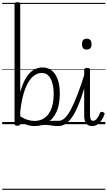

<svg xmlns="http://www.w3.org/2000/svg" viewBox="-20 -1136 983 1756"><path d="M513 17Q489 17 468.5 14Q448 11 427.5 8.5Q407 6 384.5 6.5Q362 7 336 13L351 -13Q380 -21 405 -25Q430 -29 450.5 -30.5Q471 -32 488 -31.5Q505 -31 519 -31Q528 -31 532 -23.5Q536 -16 534.5 -7Q533 2 527.5 9.5Q522 17 513 17ZM138 14Q125 14 119 9.5Q113 5 113 -4V-1097Q113 -1107 119.5 -1111.5Q126 -1116 140 -1116Q153 -1116 159 -1111.5Q165 -1107 165 -1097V-294Q188 -375 218.5 -424.5Q249 -474 287 -496.5Q325 -519 369 -519Q443 -519 485 -455.5Q527 -392 527 -279Q527 -227 518 -181.5Q509 -136 490 -99.5Q471 -63 443.5 -37Q416 -11 378.5 3Q341 17 294 17Q262 17 230.5 7.5Q199 -2 165 -24V-4Q165 5 158.5 9.5Q152 14 138 14ZM165 -73Q203 -48 235.5 -39Q268 -30 294 -30Q328 -30 355.5 -40.5Q383 -51 404.5 -71.5Q426 -92 441 -122Q456 -152 463.5 -191Q471 -230 471 -278Q471 -328 460 -371.5Q449 -415 425 -442Q401 -469 361 -469Q318 -469 279 -434.5Q240 -400 210 -322.5Q180 -245 165 -115ZM0 590H618V600H0ZM0 -20H618V0H0ZM0 -505H618V-500H0ZM0 -1110H618V-1100H0Z M512 17Q502 17 496.5 9.5Q491 2 491.5 -7Q492 -16 499 -23.5Q506 -31 519 -31Q545 -31 572 -56Q599 -81 628 -134.5Q657 -188 689.5 -273Q722 -358 759 -477Q762 -487 770.5 -488.5Q779 -490 786 -485Q793 -480 790 -469Q759 -349 728 -258Q697 -167 664.5 -106Q632 -45 594.5 -14Q557 17 512 17ZM618 590V600ZM618 -20V0ZM618 -505V-500ZM618 -1110V-1100Z M824 17Q788 17 769 -6Q750 -29 750 -76V-496Q750 -506 756.5 -510.5Q763 -515 776 -515Q790 -515 796.5 -510.5Q803 -506 803 -496V-89Q803 -63 808.5 -47Q814 -31 833 -31Q844 -31 854 -38.5Q864 -46 874.5 -62Q885 -78 895 -104Q898 -112 905 -113Q912 -114 921 -111Q931 -108 934.5 -101.5Q938 -95 935 -89Q923 -55 905.5 -31.5Q888 -8 867.5 4.5Q847 17 824 17ZM773 -683Q751 -683 740.5 -695Q730 -707 730 -732Q730 -757 740.5 -769.5Q751 -782 773 -782Q795 -782 806 -769.5Q817 -757 817 -732Q818 -707 806.5 -695Q795 -683 773 -683ZM618 590H943V600H618ZM618 -20H943V0H618ZM618 -505H943V-500H618ZM618 -1110H943V-1100H618Z"/></svg>

Font: Playwrite FR Moderne Guides
Style: Regular
Weight: 400
Designer: Veronika Burian, José Scaglione
Foundry: TypeTogether
Version: Version 1.003